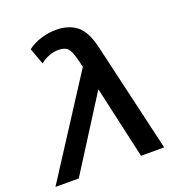

<svg xmlns="http://www.w3.org/2000/svg" viewBox="-189 -861 910 974"><g transform="rotate(-20 266.0 -374.0)"><path d="M407 0 319 -391 71 0H-55L284 -525L272 -573Q262 -614 246.5 -631Q231 -648 197 -648Q144 -648 98 -611L66 -699Q97 -723 138 -735.5Q179 -748 219 -748Q286 -748 329.5 -714.5Q373 -681 394 -591L532 0Z"/></g></svg>

Font: Montserrat SemiBold
Style: Italic
Weight: 600
Italic angle: -11.3°
Designer: Julieta Ulanovsky
Foundry: Julieta Ulanovsky
Version: Version 9.000; ttfautohint (v1.8.4.7-5d5b)